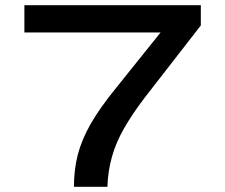

<svg xmlns="http://www.w3.org/2000/svg" viewBox="-20 -720 866 740"><path d="M265 0Q265 -67 280 -124.5Q295 -182 329.5 -242.5Q364 -303 425 -378L599 -595H74V-700H754V-622L538 -344Q490 -281 458.5 -226Q427 -171 411.5 -116Q396 -61 394 0Z"/></svg>

Font: Georama Extended Medium
Style: Regular
Weight: 500
Width: 7
Designer: Jean-Baptiste Levee
Foundry: Production Type
Version: Version 1.000